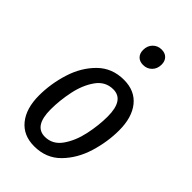

<svg xmlns="http://www.w3.org/2000/svg" viewBox="-237 -860 955 955"><g transform="rotate(45 240.5 -382.5)"><path d="M38 -184Q38 -266 63.5 -347.5Q89 -429 144 -483.5Q199 -538 282 -538Q359 -538 401 -486Q443 -434 443 -343Q443 -262 418 -180.5Q393 -99 338.5 -43.5Q284 12 200 12Q123 12 80.5 -40.5Q38 -93 38 -184ZM354 -351Q354 -467 278 -467Q223 -467 189.5 -420Q156 -373 142 -306Q128 -239 128 -176Q128 -59 204 -59Q258 -59 291.5 -106.5Q325 -154 339.5 -221.5Q354 -289 354 -351ZM244 -710Q244 -740 262.5 -758.5Q281 -777 308 -777Q333 -777 347 -762.5Q361 -748 361 -724Q361 -694 342.5 -675.5Q324 -657 297 -657Q272 -657 258 -671.5Q244 -686 244 -710Z"/></g></svg>

Font: Fira Sans Extra Condensed
Style: Italic
Weight: 400
Width: 3
Italic angle: -8°
Designer: Carrois Corporate & Edenspiekermann AG
Foundry: Carrois Corporate GbR & Edenspiekermann AG
Version: Version 4.203